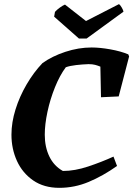

<svg xmlns="http://www.w3.org/2000/svg" viewBox="-20 -890 640 922"><path d="M265 12Q191 12 139.5 -23.5Q88 -59 61.5 -117Q35 -175 35 -243Q35 -302 54.5 -364.5Q74 -427 108 -485Q142 -543 184 -587Q230 -620 293.5 -641Q357 -662 420 -662Q460 -662 510 -653Q560 -644 596 -629L600 -619L550 -427L465 -423L462 -570Q450 -575 437 -578.5Q424 -582 405 -582Q376 -581 345.5 -577.5Q315 -574 296 -567Q267 -528 244 -471Q221 -414 208 -353.5Q195 -293 195 -243Q195 -184 217 -138.5Q239 -93 282 -69Q339 -69 403.5 -90.5Q468 -112 525 -138L542 -93Q474 -45 406 -16.5Q338 12 265 12ZM359 -705 240 -810 244 -833Q254 -844 268 -854Q282 -864 292 -868L393 -789L551 -870Q557 -867 564.5 -854Q572 -841 573 -834L396 -705Z"/></svg>

Font: Labrada
Style: Bold Italic
Weight: 700
Italic angle: -7°
Designer: Mercedes Jáuregui
Foundry: Omnibus-Type Team
Version: Version 1.000; ttfautohint (v1.8.4.7-5d5b)